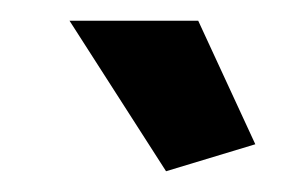

<svg xmlns="http://www.w3.org/2000/svg" viewBox="-20 -750 295 185"><path d="M47 -730H171L226 -611L140 -585Z"/></svg>

Font: Raleway
Style: Bold
Weight: 700
Designer: Matt McInerney, Pablo Impallari, Rodrigo Fuenzalida
Foundry: Matt McInerney, Pablo Impallari, Rodrigo Fuenzalida
Version: Version 4.026